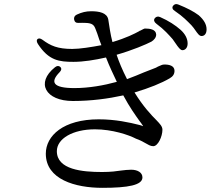

<svg xmlns="http://www.w3.org/2000/svg" viewBox="-20 -845 1040 922"><path d="M471 57C596 57 664 44 664 7C664 -17 640 -30 610 -30C592 -30 579 -28 561 -26C540 -23 514 -19 470 -19C376 -19 253 -30 253 -119C253 -179 329 -224 436 -224C519 -224 599 -197 633 -179C653 -172 665 -165 674 -160C692 -150 702 -143 716 -143C739 -143 760 -190 760 -222C760 -238 748 -250 732 -267C706 -293 668 -333 626 -401C697 -422 756 -446 795 -469C811 -478 818 -490 818 -505C818 -529 793 -536 767 -535C760 -535 754 -532 738 -525C737 -524 732 -522 729 -520C715 -515 699 -508 670 -497C648 -487 621 -477 590 -465C567 -510 551 -549 540 -582C617 -604 682 -632 707 -645C720 -653 730 -665 730 -679C729 -704 700 -708 676 -708C673 -708 665 -704 654 -698C652 -698 650 -697 648 -695C626 -683 587 -663 520 -643C510 -681 505 -719 500 -751C494 -784 456 -791 418 -791C393 -791 373 -786 349 -775C338 -770 334 -761 336 -751C338 -740 345 -734 358 -735C369 -735 380 -736 391 -735C424 -734 432 -724 439 -705C442 -697 444 -691 447 -684C453 -665 460 -645 467 -628C419 -619 364 -610 327 -610C257 -610 223 -625 184 -654C174 -661 167 -662 161 -658C155 -654 155 -645 162 -634C214 -554 264 -548 333 -548C381 -548 436 -557 489 -569C506 -525 525 -486 541 -452C479 -435 408 -422 337 -422C235 -422 219 -450 266 -498C275 -507 277 -516 270 -523C263 -530 254 -530 244 -522C150 -447 199 -360 330 -360C417 -360 499 -371 572 -387C602 -331 630 -292 650 -264L659 -252L667 -240C667 -239 667 -239 664 -240C661 -242 657 -243 649 -245C602 -257 534 -272 454 -272C284 -272 200 -193 200 -107C200 17 342 57 471 57ZM731 -731C769 -703 792 -676 809 -657L823 -637C836 -618 846 -604 856 -604C869 -604 881 -615 881 -636C881 -659 870 -681 847 -702C822 -724 790 -745 749 -763C738 -768 729 -765 723 -757C717 -749 720 -739 731 -731ZM820 -792C860 -765 880 -743 899 -724C909 -713 912 -708 917 -701C929 -684 937 -672 948 -672C961 -672 972 -682 972 -704C972 -728 959 -750 934 -772C910 -790 877 -807 837 -823C826 -828 817 -825 811 -817C805 -809 808 -799 820 -792Z"/></svg>

Font: 寒蝉锦书宋 Text
Style: Regular
Weight: 400
Designer: 寒蝉锦书宋{Warren} 思源宋体{Ryoko NISHIZUKA 西塚涼子 (kana & ideographs); Frank Grießhammer (Latin, Greek & Cyrillic); Wenlong ZHANG 
Foundry: Adobe & ChillType
Version: Version 2.000;Glyphs 3.1.1 (3135)